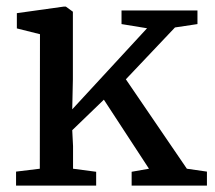

<svg xmlns="http://www.w3.org/2000/svg" viewBox="-20 -578 670 598"><path d="M30 -43.5 104 -52.5 104.5 -471.5 32.5 -489.5V-537L179 -557.5H185L207 -541.5V-331L205 -237.5L438 -490L358.5 -503V-545.5H595V-503L525 -492.5L372 -331L562 -52.5L624.5 -43.5V0H390V-43L444 -52.5L303.5 -267.5L205 -172.5L207.5 -123V-52.5L279.5 -43V0H30Z"/></svg>

Font: Merriweather 12pt
Style: Regular
Weight: 400
Designer: Eben Sorkin
Foundry: Eben Sorkin
Version: Version 2.100